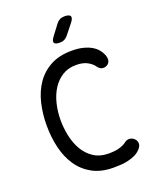

<svg xmlns="http://www.w3.org/2000/svg" viewBox="-172 -1049 943 1159"><g transform="rotate(-20 300.0 -470.0)"><path d="M60 -367Q60 -443 76.5 -510.5Q93 -578 128.5 -629Q164 -680 220 -710Q276 -740 356 -740Q398 -740 429 -732Q460 -724 482 -711Q504 -698 518 -681Q532 -664 539 -646Q548 -622 543.5 -606.5Q539 -591 525 -583Q511 -575 494.5 -577.5Q478 -580 464 -600Q451 -619 423 -634.5Q395 -650 351 -650Q300 -650 262.5 -626.5Q225 -603 200 -564Q175 -525 162.5 -474Q150 -423 150 -367Q150 -319 160.5 -268Q171 -217 195 -175Q219 -133 259 -106.5Q299 -80 358 -80Q372 -80 387.5 -81.5Q403 -83 417.5 -86.5Q432 -90 445 -95.5Q458 -101 467 -108Q484 -122 502 -120.5Q520 -119 533 -106Q546 -93 546 -75Q546 -57 526 -37Q511 -22 491 -13Q471 -4 448 1.5Q425 7 401 8.5Q377 10 354 10Q274 10 218 -21Q162 -52 127 -104Q92 -156 76 -224Q60 -292 60 -367ZM308 -810Q277 -810 271 -822Q265 -834 284 -859L333 -924Q343 -937 355.5 -943.5Q368 -950 385 -950Q417 -950 423.5 -937.5Q430 -925 410 -899L358 -834Q348 -822 336 -816Q324 -810 308 -810Z"/></g></svg>

Font: Maple Mono NL
Style: Regular
Weight: 400
Monospace: yes
Designer: subframe7536
Version: Version 7.000